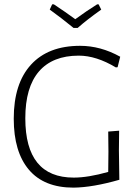

<svg xmlns="http://www.w3.org/2000/svg" viewBox="-20 -854 642 880"><path d="M432 -834 444 -810Q379 -764 336 -726H317Q261 -772 208 -810L219 -834H227Q280 -799 325 -766Q377 -804 425 -834ZM347 -644Q441 -644 531 -594L519 -546L511 -545Q421 -599 341 -599Q221 -599 158.5 -526.5Q96 -454 96 -312Q96 -40 318 -40Q384 -40 476 -66L477 -159L476 -251L526 -255L525 -165L527 -30Q405 5 317 6Q182 6 112.5 -76Q43 -158 43 -310Q43 -471 122 -557.5Q201 -644 347 -644Z"/></svg>

Font: Alegreya Sans Light
Style: Regular
Weight: 300
Designer: Juan Pablo del Peral
Foundry: Huerta Tipografica
Version: Version 2.007